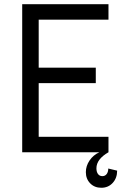

<svg xmlns="http://www.w3.org/2000/svg" viewBox="-20 -720 588 908"><path d="M85 -700H493V-627H163V-400H433V-327H163V-73H493V0H85ZM386 94Q386 65 403.5 39Q421 13 450 0H493Q465 16 450.5 35Q436 54 436 76Q436 93 443.5 103Q451 113 464 113Q477 113 484.5 103Q492 93 492 77L534 87Q534 122 513 145Q492 168 459 168Q427 168 406.5 147Q386 126 386 94Z"/></svg>

Font: Uncut Sans Variable
Style: Regular
Weight: 400
Designer: Kasper Nordkvist
Foundry: UNCUT.wtf
Version: Version 1.303;Glyphs 3.1.2 (3151)